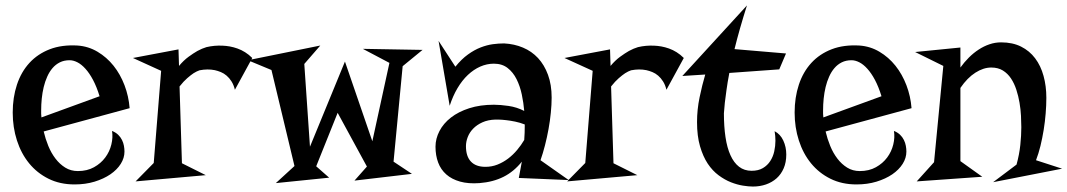

<svg xmlns="http://www.w3.org/2000/svg" viewBox="-20 -664 3936 708"><path d="M141.1 -179.2Q147.5 -151.9 158.2 -125.7Q168.9 -99.6 184.6 -79.1Q200.2 -58.6 220.7 -45.9Q241.2 -33.2 267.1 -33.2Q301.3 -33.2 326.7 -47.4Q352.1 -61.5 368.2 -83.3Q384.3 -105 390.6 -131.1Q397 -157.2 393.1 -181.2Q406.7 -175.8 415.8 -167Q424.8 -158.2 429.9 -147.7Q435.1 -137.2 437 -126.2Q439 -115.2 439 -105Q439 -81.5 425.3 -59.8Q411.6 -38.1 387 -21.2Q362.3 -4.4 328.6 5.9Q294.9 16.1 254.9 16.1Q201.2 16.1 158.9 -4.9Q116.7 -25.9 87.4 -61.8Q58.1 -97.7 42.5 -146Q26.9 -194.3 26.9 -249Q26.9 -304.7 42.5 -351.8Q58.1 -398.9 88.6 -432.1Q119.1 -465.3 163.6 -482.4Q208 -499.5 266.1 -496.1Q306.2 -493.2 339.8 -473.1Q373.5 -453.1 398.7 -421.6Q423.8 -390.1 439.2 -349.6Q454.6 -309.1 458 -265.1ZM131.8 -257.8Q131.8 -251 131.8 -244.4Q131.8 -237.8 132.8 -231L347.2 -309.1Q336.4 -344.2 323 -369.4Q309.6 -394.5 294.9 -410.6Q280.3 -426.8 265.4 -434.3Q250.5 -441.9 236.8 -441.9Q216.3 -441.9 200.7 -434.1Q185.1 -426.3 173.6 -412.8Q162.1 -399.4 154.1 -381.3Q146 -363.3 141.1 -342.8Q136.2 -322.3 134 -300.5Q131.8 -278.8 131.8 -257.8Z M846.2 -333Q841.8 -351.1 833.7 -363.8Q825.7 -376.5 815.7 -385Q805.7 -393.6 794.4 -398.2Q783.2 -402.8 772 -405.3Q745.6 -410.6 715.8 -404.8Q705.6 -401.4 693.8 -394Q683.6 -387.2 670.4 -375.7Q657.2 -364.3 642.1 -345.2L650.9 -62L738.8 -18.1L480 4.9L546.9 -63L574.2 -402.8L470.2 -450.2L638.2 -481.9L640.1 -420.9Q657.2 -441.4 675.3 -454.6Q693.4 -467.8 708 -476.1Q725.1 -485.4 741.2 -490.2Q770.5 -497.1 800.8 -495.6Q813.5 -495.1 827.4 -492.7Q841.3 -490.2 855.7 -485.1Q870.1 -480 883.8 -471.4Q897.5 -462.9 910.2 -450.2Z M1538.1 -480 1464.8 -419.9 1431.2 -67.9 1499 -22.9 1287.1 2 1333 -49.8 1225.1 -248 1146 -50.8 1193.8 -8.8 997.1 11.2 1065.9 -51.8 981 -405.8 894 -441.9 1161.1 -496.1 1102.1 -428.2 1123 -123 1252 -437 1353 -143.1 1416 -432.1 1317.9 -483.9Z M2014.2 -304.2Q2014.2 -278.3 2011.2 -248.5Q2008.3 -218.8 2002.7 -188Q1997.1 -157.2 1989.5 -127.7Q1981.9 -98.1 1973.1 -73.2L2077.1 0L1893.1 -7.8L1904.3 -67.9Q1875 -31.2 1836.7 -12Q1798.3 7.3 1748 11.2Q1707 14.2 1676.5 5.6Q1646 -2.9 1625.7 -20.8Q1605.5 -38.6 1595.7 -64.7Q1585.9 -90.8 1585.9 -123Q1585.9 -152.8 1600.6 -180.9Q1615.2 -209 1642.8 -230.5Q1670.4 -252 1710.4 -264.9Q1750.5 -277.8 1801.3 -277.8Q1824.7 -277.8 1855.2 -273.4Q1885.7 -269 1913.1 -254.9Q1910.6 -284.7 1904.1 -315.7Q1897.5 -346.7 1884.8 -372.1Q1872.1 -397.5 1851.8 -413.3Q1831.5 -429.2 1801.3 -429.2Q1775.4 -429.2 1751 -418.5Q1726.6 -407.7 1705.3 -387.7Q1684.1 -367.7 1667 -338.9Q1649.9 -310.1 1638.2 -273.9L1597.2 -513.2L1659.2 -418Q1682.1 -446.3 1705.6 -463.1Q1729 -480 1752.2 -489Q1775.4 -498 1797.1 -501Q1818.8 -503.9 1838.9 -503.9Q1876.5 -502 1908.4 -488.5Q1940.4 -475.1 1963.9 -450Q1987.3 -424.8 2000.7 -388.2Q2014.2 -351.6 2014.2 -304.2ZM1913.1 -147.9Q1914.1 -161.6 1914.6 -174.3Q1915 -187 1915 -199.2V-205.1Q1897.5 -211.9 1879.6 -215.6Q1861.8 -219.2 1846.7 -220.9Q1831.5 -222.7 1821 -222.9Q1810.5 -223.1 1807.1 -223.1Q1779.3 -222.2 1758.8 -212.9Q1738.3 -203.6 1724.9 -189.7Q1711.4 -175.8 1704.8 -158.7Q1698.2 -141.6 1698.2 -125Q1698.2 -87.4 1716.6 -68.1Q1734.9 -48.8 1770 -48.8Q1793.5 -48.8 1814.5 -57.1Q1835.4 -65.4 1853.8 -79.3Q1872.1 -93.3 1887 -111.1Q1901.9 -128.9 1913.1 -147.9Z M2437.5 -333Q2433.1 -351.1 2425 -363.8Q2417 -376.5 2407 -385Q2397 -393.6 2385.7 -398.2Q2374.5 -402.8 2363.3 -405.3Q2336.9 -410.6 2307.1 -404.8Q2296.9 -401.4 2285.2 -394Q2274.9 -387.2 2261.7 -375.7Q2248.5 -364.3 2233.4 -345.2L2242.2 -62L2330.1 -18.1L2071.3 4.9L2138.2 -63L2165.5 -402.8L2061.5 -450.2L2229.5 -481.9L2231.4 -420.9Q2248.5 -441.4 2266.6 -454.6Q2284.7 -467.8 2299.3 -476.1Q2316.4 -485.4 2332.5 -490.2Q2361.8 -497.1 2392.1 -495.6Q2404.8 -495.1 2418.7 -492.7Q2432.6 -490.2 2447 -485.1Q2461.4 -480 2475.1 -471.4Q2488.8 -462.9 2501.5 -450.2Z M2550.3 -213.9Q2550.3 -259.8 2559.8 -305.4Q2569.3 -351.1 2580.6 -389.2L2496.1 -383.8L2734.4 -644Q2706.1 -554.7 2688.5 -482.9L2878.4 -466.8L2853.5 -408.2L2669.4 -395Q2662.6 -359.4 2658.9 -331.8Q2655.3 -304.2 2652.8 -285.2Q2650.4 -262.7 2649.4 -246.1Q2649.4 -197.3 2655.3 -158.2Q2661.1 -119.1 2673.6 -91.6Q2686 -64 2705.3 -49.1Q2724.6 -34.2 2751.5 -34.2Q2776.4 -34.2 2793.2 -44.2Q2810.1 -54.2 2820.3 -70.1Q2830.6 -85.9 2835 -105.7Q2839.4 -125.5 2839.4 -145Q2839.4 -163.1 2836.4 -180.2Q2857.4 -169.4 2868.4 -145.8Q2879.4 -122.1 2879.4 -94.2Q2879.4 -65.4 2869.9 -43.5Q2860.4 -21.5 2843.8 -6.6Q2827.1 8.3 2804.7 16.1Q2782.2 23.9 2756.3 23.9Q2740.7 23.9 2719.5 20.5Q2698.2 17.1 2675.3 8.1Q2652.3 -1 2629.9 -17.6Q2607.4 -34.2 2589.8 -60.5Q2572.3 -86.9 2561.3 -124.8Q2550.3 -162.6 2550.3 -213.9Z M3024.4 -179.2Q3030.8 -151.9 3041.5 -125.7Q3052.2 -99.6 3067.9 -79.1Q3083.5 -58.6 3104 -45.9Q3124.5 -33.2 3150.4 -33.2Q3184.6 -33.2 3210 -47.4Q3235.4 -61.5 3251.5 -83.3Q3267.6 -105 3273.9 -131.1Q3280.3 -157.2 3276.4 -181.2Q3290 -175.8 3299.1 -167Q3308.1 -158.2 3313.2 -147.7Q3318.4 -137.2 3320.3 -126.2Q3322.3 -115.2 3322.3 -105Q3322.3 -81.5 3308.6 -59.8Q3294.9 -38.1 3270.3 -21.2Q3245.6 -4.4 3211.9 5.9Q3178.2 16.1 3138.2 16.1Q3084.5 16.1 3042.2 -4.9Q3000 -25.9 2970.7 -61.8Q2941.4 -97.7 2925.8 -146Q2910.2 -194.3 2910.2 -249Q2910.2 -304.7 2925.8 -351.8Q2941.4 -398.9 2971.9 -432.1Q3002.4 -465.3 3046.9 -482.4Q3091.3 -499.5 3149.4 -496.1Q3189.5 -493.2 3223.1 -473.1Q3256.8 -453.1 3282 -421.6Q3307.1 -390.1 3322.5 -349.6Q3337.9 -309.1 3341.3 -265.1ZM3015.1 -257.8Q3015.1 -251 3015.1 -244.4Q3015.1 -237.8 3016.1 -231L3230.5 -309.1Q3219.7 -344.2 3206.3 -369.4Q3192.9 -394.5 3178.2 -410.6Q3163.6 -426.8 3148.7 -434.3Q3133.8 -441.9 3120.1 -441.9Q3099.6 -441.9 3084 -434.1Q3068.4 -426.3 3056.9 -412.8Q3045.4 -399.4 3037.4 -381.3Q3029.3 -363.3 3024.4 -342.8Q3019.5 -322.3 3017.3 -300.5Q3015.1 -278.8 3015.1 -257.8Z M3838.4 -303.2Q3838.4 -275.9 3835.9 -245.6Q3833.5 -215.3 3828.6 -185.1Q3823.7 -154.8 3816.7 -126Q3809.6 -97.2 3800.3 -73.2L3896.5 -42L3642.1 7.8L3728.5 -57.1Q3738.8 -94.7 3742.4 -129.4Q3746.1 -164.1 3746.1 -194.8Q3746.1 -213.4 3744.9 -237.1Q3743.7 -260.7 3739.5 -285.2Q3735.4 -309.6 3727.8 -333Q3720.2 -356.4 3708 -374.8Q3695.8 -393.1 3678 -404.1Q3660.2 -415 3635.3 -415Q3606.4 -415 3576.7 -396Q3546.9 -377 3521.5 -339.8V-69.8L3602.1 -12.2L3360.4 4.9L3424.3 -65.9L3458.5 -420.9L3354.5 -472.2L3521.5 -488.8V-415Q3535.6 -434.6 3552.7 -451.7Q3569.8 -468.8 3588.9 -481.2Q3607.9 -493.7 3628.7 -500.7Q3649.4 -507.8 3671.4 -507.8Q3713.9 -507.8 3745.1 -492.2Q3776.4 -476.6 3797.1 -449Q3817.9 -421.4 3828.1 -384Q3838.4 -346.7 3838.4 -303.2Z"/></svg>

Font: Risque
Style: Regular
Weight: 400
Designer: Astigmatic (AOETI)
Foundry: Astigmatic (AOETI)
Version: Version 1.000